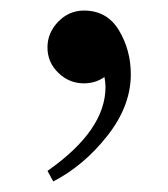

<svg xmlns="http://www.w3.org/2000/svg" viewBox="-20 -152 318 364"><path d="M81 192 70 172Q180 95 180 13Q180 4 178 -6Q161 6 139 6Q111 6 90.5 -14Q70 -34 70 -62Q70 -90 90.5 -111Q111 -132 139 -132Q183 -132 205.5 -94.5Q228 -57 228 -11Q228 49 183.5 105.5Q139 162 81 192Z"/></svg>

Font: Justus
Style: Versalitas
Weight: 400
Version: Version 001.001